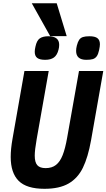

<svg xmlns="http://www.w3.org/2000/svg" viewBox="-20 -1170 666 1202"><path d="M47 -187.5Q47 -237.5 58.5 -302L133 -725.5H285L209.5 -298.5Q197.5 -230.5 197.5 -195.5Q197.5 -154 213.5 -135.8Q229.5 -117.5 266 -117.5Q305 -117.5 330.5 -137.5Q356 -157.5 372.2 -198.8Q388.5 -240 400.5 -308.5L474.5 -725.5H626.5L550 -291.5Q531 -185.5 499 -120Q467 -54.5 409.5 -21.2Q352 12 258.5 12Q146.5 12 96.8 -37.8Q47 -87.5 47 -187.5ZM197.5 -845.5Q197.5 -860 202 -878.5Q210 -916.5 229.2 -929.8Q248.5 -943 282.5 -943Q350.5 -943 350.5 -889.5Q350.5 -874 346.5 -859.5Q338 -825 317.8 -810.2Q297.5 -795.5 263 -795.5Q228.5 -795.5 213 -807.5Q197.5 -819.5 197.5 -845.5ZM456.5 -851.5Q456.5 -866.5 461 -884.5Q467 -908 475.5 -920.5Q484 -933 498.8 -938Q513.5 -943 540 -943Q575 -943 590.2 -930.8Q605.5 -918.5 605.5 -893Q605.5 -880 600.5 -856.5Q595 -830.5 585.5 -817.5Q576 -804.5 561.2 -800Q546.5 -795.5 520.5 -795.5Q456.5 -795.5 456.5 -851.5ZM179 -1149.5H335L397.5 -944H294Z"/></svg>

Font: JuliaMono ExtraBold
Style: Italic
Weight: 800
Italic angle: -9°
Monospace: yes
Designer: cormullion
Foundry: corm
Version: Version 0.057; ttfautohint (v1.8.4)